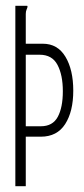

<svg xmlns="http://www.w3.org/2000/svg" viewBox="-20 -643 290 663"><path d="M33 0V-623H74Q75 -622 75 -620Q75 -617 72 -610.5Q69 -604 69 -595V-492H128Q179 -492 206 -447Q233 -402 233 -330Q233 -258 205 -214.5Q177 -171 121 -171H69V0ZM69 -207H121Q162 -207 179.5 -239.5Q197 -272 197 -328Q197 -384 178.5 -419Q160 -454 117 -454H69Z"/></svg>

Font: Inconsolata UltraCondensed Light
Style: Regular
Weight: 300
Width: 1
Monospace: yes
Designer: Raph Levien, Cyreal, Brenton Simpson
Foundry: Raph Levien, Cyreal, Google
Version: Version 3.001; ttfautohint (v1.8.2.53-6de2)